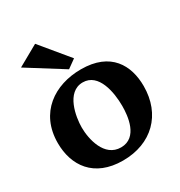

<svg xmlns="http://www.w3.org/2000/svg" viewBox="-183 -880 971 1037"><g transform="rotate(-30 303.0 -362.0)"><path d="M284 30C463 30 581 -86 581 -263C581 -393 517 -511 332 -511C167 -511 25 -417 25 -228C25 -88 103 30 284 30ZM305 -445C404 -445 427 -313 427 -228C427 -166 415 -37 310 -37C206 -37 179 -165 179 -236C179 -301 202 -445 305 -445ZM187 -754 57 -681 277 -543 330 -581Z"/></g></svg>

Font: Peralta
Style: Regular
Weight: 400
Designer: Astigmatic (AOETI)
Foundry: Astigmatic (AOETI)
Version: Version 1.000